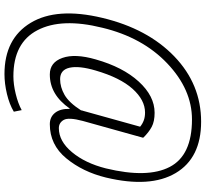

<svg xmlns="http://www.w3.org/2000/svg" viewBox="-51 -682 955 893"><g transform="rotate(90 426.5 -235.5)"><path d="M805.7 -250.5Q779.3 -142.6 716.3 -66.2Q653.3 10.3 557.6 10.3Q523.9 10.3 504.6 -14.2Q485.4 -38.6 486.3 -82L484.9 -82.5Q452.1 -35.6 412.8 -12.7Q373.5 10.3 326.2 10.3Q270 10.3 249.3 -48.3Q228.5 -106.9 256.3 -203.1Q292 -329.6 359.4 -403.3Q426.8 -477.1 504.4 -477.1Q544.9 -477.1 570.1 -463.6Q595.2 -450.2 620.6 -424.3L619.1 -423.3H620.6L542.5 -143.1Q524.9 -77.1 537.8 -54.4Q550.8 -31.7 576.2 -31.7Q636.7 -31.7 687.7 -92.8Q738.8 -153.8 763.2 -250.5Q810.1 -444.3 756.3 -547.6Q702.6 -650.9 535.6 -650.9Q396 -650.9 274.9 -535.9Q153.8 -420.9 108.9 -233.4Q62 -44.4 120.4 67.6Q178.7 179.7 334.5 179.7Q372.6 179.7 416.7 168.9Q460.9 158.2 492.2 141.1L499.5 177.7Q465.3 198.2 417 209.7Q368.7 221.2 324.7 221.2Q159.7 221.2 86.2 99.4Q12.7 -22.5 63 -233.4Q113.3 -444.8 242.7 -569.1Q372.1 -693.4 545.9 -693.4Q714.8 -693.4 784.9 -575Q855 -456.5 805.7 -250.5ZM308.1 -203.1Q285.2 -126 294.9 -81.8Q304.7 -37.6 348.1 -37.6Q385.3 -37.6 421.4 -58.3Q457.5 -79.1 493.2 -134.8Q493.7 -138.7 493.9 -139.9Q494.1 -141.1 495.1 -143.1L569.3 -409.7Q556.6 -420.4 540.5 -426.5Q524.4 -432.6 503.4 -432.6Q445.3 -432.6 393.3 -374.8Q341.3 -316.9 308.1 -203.1Z"/></g></svg>

Font: Franko
Style: Light Italic
Weight: 300
Designer: Google
Version: Version 1.200310; 2013